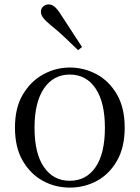

<svg xmlns="http://www.w3.org/2000/svg" viewBox="-20 -838 636 873"><path d="M297 15Q231 15 174.5 -16Q118 -47 83 -107.5Q48 -168 48 -258Q48 -348 84 -408.5Q120 -469 177 -500Q234 -531 297 -531Q362 -531 419 -500.5Q476 -470 511.5 -409Q547 -348 547 -258Q547 -168 512 -107Q477 -46 420.5 -15.5Q364 15 297 15ZM297 -16Q372 -16 414.5 -78Q457 -140 457 -257Q457 -373 414.5 -436Q372 -499 297 -499Q223 -499 180 -436Q137 -373 137 -257Q137 -140 180 -78Q223 -16 297 -16ZM353 -624 335 -610Q305 -639 274.5 -668Q244 -697 210 -724Q187 -743 176.5 -757Q166 -771 166 -784Q166 -800 177 -809Q188 -818 201 -818Q215 -818 227.5 -808Q240 -798 256 -773Q281 -734 305.5 -697Q330 -660 353 -624Z"/></svg>

Font: Noto Serif SC
Style: Regular
Weight: 400
Designer: Ryoko NISHIZUKA 西塚涼子 (kana & ideographs); Frank Grießhammer (Latin, Greek & Cyrillic); Wenlong ZHANG 张文龙 (bopomofo); San
Foundry: Adobe
Version: Version 2.002-H1;hotconv 1.1.0;makeotfexe 2.6.0